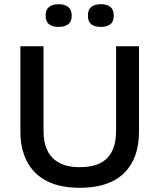

<svg xmlns="http://www.w3.org/2000/svg" viewBox="-20 -880 759 913"><path d="M360 13Q303 13 258 1.5Q213 -10 179 -33Q145 -56 122.5 -88.5Q100 -121 88.5 -162.5Q77 -204 77 -254V-660H187V-258Q187 -200 206.5 -162Q226 -124 264 -104.5Q302 -85 359 -85Q418 -85 456 -104Q494 -123 513 -161.5Q532 -200 532 -258V-660H641V-254Q641 -126 569.5 -56.5Q498 13 360 13ZM460 -752Q430 -752 414 -764.5Q398 -777 398 -806Q398 -834 414 -847Q430 -860 460 -860Q489 -860 505 -847Q521 -834 521 -806Q521 -777 504.5 -764.5Q488 -752 460 -752ZM259 -752Q230 -752 213.5 -764.5Q197 -777 197 -806Q197 -834 213.5 -847Q230 -860 259 -860Q287 -860 304 -847Q321 -834 321 -806Q321 -777 304 -764.5Q287 -752 259 -752Z"/></svg>

Font: Bricolage Grotesque 96pt ExtraBold Medium
Style: Regular
Weight: 500
Version: Version 1.001;gftools[0.9.33.dev8+g029e19f]